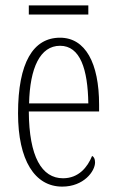

<svg xmlns="http://www.w3.org/2000/svg" viewBox="-20 -683 430 713"><path d="M87 -629H308V-663H87ZM211 10C291 10 333 -47 333 -80C333 -94 328 -101 322 -104C305 -62 272 -21 214 -21C135 -21 88 -101 87 -269H348V-294C348 -449 297 -543 203 -543C103 -543 47 -450 47 -262C47 -88 109 10 211 10ZM308 -299H88C91 -431 129 -513 203 -513C278 -513 306 -426 308 -299Z"/></svg>

Font: Noto Serif Georgian ExtraCondensed ExtraLight
Style: Regular
Weight: 200
Width: 2
Designer: Monotype Design Team, Akaki Razmadze
Foundry: Google LLC
Version: Version 2.003